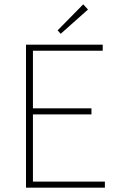

<svg xmlns="http://www.w3.org/2000/svg" viewBox="-20 -866 550 886"><path d="M100 0V-660H454V-632H132V-366H402V-338H132V-28H464V0ZM260 -710 246 -726 364 -846 386 -822Z"/></svg>

Font: Assistant ExtraLight
Style: Regular
Weight: 200
Designer: Hebrew By Ben Nathan, Latin by Paul Hunt
Version: Version 3.000